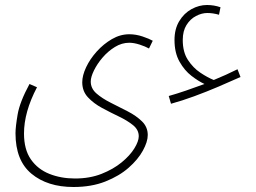

<svg xmlns="http://www.w3.org/2000/svg" viewBox="-20 -518 1024 768"><path d="M664 -103 655 -134Q687 -143 723.5 -155.5Q760 -168 798 -182Q774 -193 746 -214.5Q718 -236 698 -271.5Q678 -307 678 -358Q678 -402 697 -433.5Q716 -465 746 -481.5Q776 -498 808 -498Q836 -498 862 -489L856 -459Q832 -466 809 -466Q787 -466 764 -454Q741 -442 726 -418Q711 -394 711 -358Q711 -310 731.5 -278.5Q752 -247 781 -227.5Q810 -208 835 -198Q884 -218 930 -241L942 -210Q902 -192 854 -171.5Q806 -151 757 -133Q708 -115 664 -103ZM42 15Q42 -10 50.5 -60Q59 -110 98 -182L128 -169Q76 -70 76 16Q76 80 103.5 119.5Q131 159 177.5 177.5Q224 196 280 196Q339 196 386 177.5Q433 159 466.5 131.5Q500 104 517.5 75.5Q535 47 535 27Q535 1 512 -17.5Q489 -36 455.5 -52Q422 -68 388.5 -86Q355 -104 332 -128.5Q309 -153 309 -189Q309 -216 324.5 -249Q340 -282 367 -312Q394 -342 427.5 -361.5Q461 -381 497 -381Q524 -381 550.5 -372Q577 -363 591 -355L576 -324Q562 -332 539 -339.5Q516 -347 497 -347Q467 -347 439.5 -330Q412 -313 390.5 -288Q369 -263 356 -236.5Q343 -210 343 -192Q343 -164 366 -144Q389 -124 423 -107Q457 -90 491 -72.5Q525 -55 548 -32.5Q571 -10 571 22Q571 49 551.5 84.5Q532 120 494.5 153Q457 186 401.5 208Q346 230 274 230Q170 230 106 177Q42 124 42 15Z"/></svg>

Font: Noto Sans Arabic ExtCond ExtLt
Style: Regular
Weight: 200
Width: 2
Designer: Monotype Design Team, Nadine Chahine, Nizar Qandah and Khaled Hosny
Foundry: Monotype Imaging Inc.
Version: Version 2.012; ttfautohint (v1.8.4.7-5d5b)